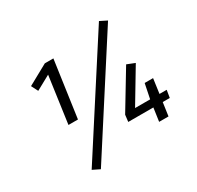

<svg xmlns="http://www.w3.org/2000/svg" viewBox="-172 -949 1257 1225"><g transform="rotate(-30 456.0 -336.5)"><path d="M268 -272H198L246 -615L140 -557L115 -606L264 -688H327ZM750 -723 236 76 183 50 698 -749ZM844 -98H792L778 0H709L723 -98H538L544 -148L710 -423L768 -400L620 -153H731L753 -261H815L800 -153H853Z"/></g></svg>

Font: Fira Sans Book
Style: Italic
Weight: 350
Italic angle: -8°
Designer: bBox Type GmbH & Carrois Corporate GbR & Edenspiekermann AG
Foundry: bBox Type GmbH & Carrois Corporate GbR & Edenspiekermann AG
Version: Version 4.301